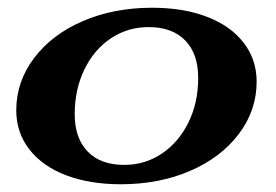

<svg xmlns="http://www.w3.org/2000/svg" viewBox="-20 -466 714 496"><path d="M22 -181Q22 -255 68 -316Q114 -377 194 -411.5Q274 -446 373 -446Q454 -446 515 -422.5Q576 -399 609.5 -355.5Q643 -312 643 -255Q643 -181 597 -120Q551 -59 471 -24.5Q391 10 292 10Q211 10 150 -13.5Q89 -37 55.5 -80.5Q22 -124 22 -181ZM492 -265Q492 -327 458.5 -361.5Q425 -396 364 -396Q310 -396 266.5 -367Q223 -338 198 -286.5Q173 -235 173 -171Q173 -109 206.5 -74.5Q240 -40 301 -40Q355 -40 398.5 -69.5Q442 -99 467 -150Q492 -201 492 -265Z"/></svg>

Font: Fahkwang
Style: Bold Italic
Weight: 700
Italic angle: -10°
Designer: Suppakit Chalermlarp | Katatrad Co.,Ltd.
Foundry: Cadson Demak Co.,Ltd.
Version: Version 1.000; ttfautohint (v1.6)